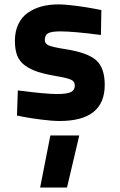

<svg xmlns="http://www.w3.org/2000/svg" viewBox="-20 -531 537 862"><path d="M435.1 -485.8 433.1 -374Q309.1 -390.1 251 -390.1Q209.5 -390.1 195.3 -381.3Q181.2 -372.6 181.2 -351.1Q181.2 -334.5 199 -326.9Q216.8 -319.3 274.9 -310.1Q374.5 -294.4 412.4 -260Q450.2 -225.6 450.2 -149.9Q450.2 12.2 248 12.2Q214.8 12.2 167 6.1Q119.1 0 87.9 -5.9L56.2 -12.2L60.1 -125Q184.1 -108.9 234.9 -108.9Q281.2 -108.9 298.6 -117.7Q315.9 -126.5 315.9 -147Q315.9 -164.1 301 -172.1Q286.1 -180.2 234.9 -189Q182.6 -197.8 150.1 -208.3Q117.7 -218.8 92.8 -236.6Q67.9 -254.4 57.4 -281.2Q46.9 -308.1 46.9 -348.1Q46.9 -390.1 62.3 -422.4Q77.6 -454.6 105 -473.6Q132.3 -492.7 166.5 -502Q200.7 -511.2 241.2 -511.2Q272.9 -511.2 321.5 -504.9Q370.1 -498.5 402.3 -492.2ZM160.2 311 206.1 77.1H335.9L280.8 311Z"/></svg>

Font: TitilliumText25L
Style: 999 wt
Weight: 900
Designer: Accademia di Belle Arti di Urbino and others
Foundry: Accademia di Belle Arti di Urbino and others.
Version: Version 25.000